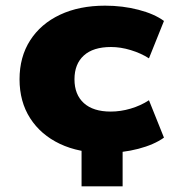

<svg xmlns="http://www.w3.org/2000/svg" viewBox="-20 -529 619 678"><path d="M268 129V-77H413V129ZM351 11Q259 11 191.5 -21Q124 -53 86.5 -111.5Q49 -170 49 -249Q49 -328 86.5 -386.5Q124 -445 192 -477Q260 -509 351 -509Q413 -509 469 -494.5Q525 -480 559 -455L506 -323Q478 -341 442 -352Q406 -363 372 -363Q309 -363 276 -333Q243 -303 243 -249Q243 -195 276 -165Q309 -135 371 -135Q406 -135 441.5 -145.5Q477 -156 506 -175L559 -43Q524 -18 468.5 -3.5Q413 11 351 11Z"/></svg>

Font: Nunito Sans 10pt SemiExpanded Black
Style: Regular
Weight: 900
Width: 6
Designer: Vernon Adams
Foundry: Vernon Adams
Version: Version 3.101;gftools[0.9.27]